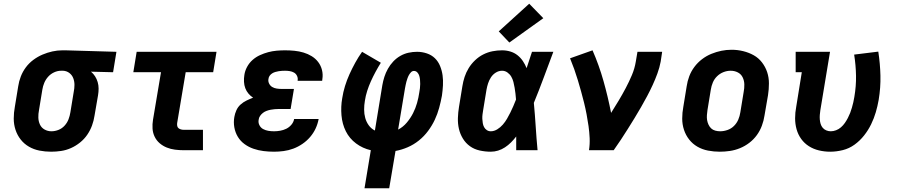

<svg xmlns="http://www.w3.org/2000/svg" viewBox="-20 -809 4840 1034"><path d="M255 8Q223 8 192.5 2Q162 -4 136 -19Q110 -34 91.5 -57.5Q73 -81 63.5 -110Q54 -139 54 -170.5Q54 -202 60 -234L78 -344Q82 -371 92 -397Q102 -423 119 -446Q136 -469 159.5 -486.5Q183 -504 209 -515Q235 -526 262 -532Q289 -538 316 -538Q320 -538 324.5 -538Q329 -538 333 -538L607 -530L589 -420L470 -423Q483 -412 492 -398Q501 -384 506 -367Q511 -350 511 -332Q511 -314 508 -296L489 -186Q485 -159 475.5 -133Q466 -107 450 -83.5Q434 -60 411 -41.5Q388 -23 362 -11.5Q336 0 309 4Q282 8 255 8ZM257 -102Q276 -102 295 -109.5Q314 -117 328 -132.5Q342 -148 349 -166.5Q356 -185 359 -204L377 -314Q381 -333 381 -352Q381 -371 374.5 -388Q368 -405 353.5 -416Q339 -427 320 -428H315Q313 -428 311.5 -428Q310 -428 309 -428Q290 -428 271.5 -419.5Q253 -411 239.5 -396Q226 -381 218.5 -363Q211 -345 208 -326L190 -216Q186 -196 186.5 -176Q187 -156 195 -138.5Q203 -121 220 -111.5Q237 -102 257 -102Z M969 0Q946 0 922.5 -3Q899 -6 878 -14.5Q857 -23 840 -37.5Q823 -52 813 -72.5Q803 -93 801.5 -116.5Q800 -140 804 -164L847 -420H698L716 -530H1146L1128 -420H980L934 -146Q933 -138 934.5 -130.5Q936 -123 941.5 -118.5Q947 -114 954.5 -112Q962 -110 969 -110H1073V0Z M1456 8Q1427 8 1399 4.5Q1371 1 1345 -8Q1319 -17 1297 -33Q1275 -49 1261 -72Q1247 -95 1242 -123Q1237 -151 1242 -179Q1245 -197 1253 -215Q1261 -233 1275.5 -246Q1290 -259 1307.5 -267.5Q1325 -276 1343 -283Q1329 -292 1318 -305Q1307 -318 1301 -334Q1295 -350 1294 -368.5Q1293 -387 1296 -405Q1299 -427 1310.5 -448.5Q1322 -470 1340 -486Q1358 -502 1380 -512Q1402 -522 1424.5 -528Q1447 -534 1470 -536Q1493 -538 1515 -538Q1541 -538 1566 -535.5Q1591 -533 1614.5 -526Q1638 -519 1658.5 -506.5Q1679 -494 1693.5 -475Q1708 -456 1714 -432Q1720 -408 1716 -383Q1716 -380 1715.5 -378Q1715 -376 1715 -374H1583Q1583 -375 1583 -375.5Q1583 -376 1583 -377Q1585 -389 1579.5 -400.5Q1574 -412 1563.5 -418Q1553 -424 1540.5 -426Q1528 -428 1515 -428Q1507 -428 1498 -427.5Q1489 -427 1480.5 -425.5Q1472 -424 1463 -421.5Q1454 -419 1446 -414Q1438 -409 1432.5 -401.5Q1427 -394 1426 -385Q1423 -372 1429 -359.5Q1435 -347 1446 -340.5Q1457 -334 1470.5 -332Q1484 -330 1498 -330H1563L1545 -222H1480Q1470 -222 1459 -221Q1448 -220 1437.5 -218Q1427 -216 1416 -212Q1405 -208 1396 -201Q1387 -194 1380.5 -184.5Q1374 -175 1373 -164Q1370 -149 1377 -135Q1384 -121 1397 -114Q1410 -107 1425 -104.5Q1440 -102 1456 -102Q1472 -102 1489 -105Q1506 -108 1521.5 -115.5Q1537 -123 1549 -137Q1561 -151 1564 -168H1696Q1691 -141 1679.5 -116.5Q1668 -92 1650 -71Q1632 -50 1608.5 -34Q1585 -18 1559.5 -8.5Q1534 1 1507.5 4.5Q1481 8 1456 8Z M1943 205 1977 0Q1933 -10 1897.5 -36.5Q1862 -63 1842.5 -102Q1823 -141 1819 -188Q1815 -235 1823 -280Q1828 -313 1838 -345.5Q1848 -378 1862 -409Q1876 -440 1893 -471Q1910 -502 1930 -530L2031 -471Q2016 -447 2002.5 -422Q1989 -397 1977.5 -371.5Q1966 -346 1957.5 -319.5Q1949 -293 1945 -266Q1941 -243 1941 -219Q1941 -195 1947 -173.5Q1953 -152 1966 -134Q1979 -116 1999 -106L2039 -350Q2043 -373 2050 -395Q2057 -417 2069 -438.5Q2081 -460 2098 -478Q2115 -496 2136 -508Q2157 -520 2180 -525Q2203 -530 2226 -530Q2253 -530 2278.5 -521.5Q2304 -513 2322 -495.5Q2340 -478 2350 -453.5Q2360 -429 2363.5 -403Q2367 -377 2365.5 -349.5Q2364 -322 2360 -294Q2354 -261 2345 -228Q2336 -195 2321.5 -164Q2307 -133 2285.5 -104Q2264 -75 2236 -52.5Q2208 -30 2175.5 -16Q2143 -2 2110 4L2076 205ZM2124 -111Q2151 -125 2171 -149Q2191 -173 2204.5 -199.5Q2218 -226 2226 -254.5Q2234 -283 2238 -311Q2240 -322 2241.5 -333.5Q2243 -345 2243 -356.5Q2243 -368 2242 -379Q2241 -390 2238 -400.5Q2235 -411 2227.5 -419Q2220 -427 2209 -427Q2200 -427 2193 -419.5Q2186 -412 2181.5 -403.5Q2177 -395 2174 -386Q2171 -377 2168.5 -368.5Q2166 -360 2164.5 -351Q2163 -342 2161 -333Z M2623 8Q2593 8 2563.5 1.5Q2534 -5 2511 -21.5Q2488 -38 2473 -62.5Q2458 -87 2451.5 -115Q2445 -143 2446 -173.5Q2447 -204 2452 -234L2470 -344Q2474 -370 2482 -394.5Q2490 -419 2504 -442Q2518 -465 2538.5 -484.5Q2559 -504 2583 -516Q2607 -528 2632.5 -533Q2658 -538 2684 -538Q2707 -538 2728.5 -531.5Q2750 -525 2767 -511.5Q2784 -498 2796 -480Q2808 -462 2816 -442Q2823 -464 2830.5 -486Q2838 -508 2845 -530H2960Q2934 -461 2908.5 -392Q2883 -323 2855 -255Q2861 -191 2865 -127.5Q2869 -64 2875 0H2760Q2760 -18 2760 -36.5Q2760 -55 2760 -74Q2747 -57 2732 -42Q2717 -27 2699.5 -15.5Q2682 -4 2662.5 2Q2643 8 2623 8ZM2623 -102Q2641 -102 2658 -112.5Q2675 -123 2688 -138Q2701 -153 2710.5 -169.5Q2720 -186 2728.5 -203Q2737 -220 2744.5 -237.5Q2752 -255 2759 -273Q2758 -289 2756 -305Q2754 -321 2751.5 -336.5Q2749 -352 2745 -367.5Q2741 -383 2733.5 -396Q2726 -409 2713 -418.5Q2700 -428 2684 -428Q2666 -428 2650 -418Q2634 -408 2624 -392.5Q2614 -377 2608.5 -360Q2603 -343 2600 -326L2582 -216Q2580 -204 2578.5 -192.5Q2577 -181 2577.5 -169Q2578 -157 2580 -145.5Q2582 -134 2587 -124.5Q2592 -115 2601.5 -108.5Q2611 -102 2623 -102ZM2723 -580 2666 -640 2830 -789 2906 -711Z M3152 0Q3157 -33 3155.5 -65.5Q3154 -98 3149.5 -130Q3145 -162 3139 -193.5Q3133 -225 3125.5 -255.5Q3118 -286 3109.5 -316.5Q3101 -347 3092 -377Q3083 -407 3072.5 -436.5Q3062 -466 3050 -495L3171 -538Q3206 -458 3230 -373Q3254 -288 3271 -201Q3292 -234 3312 -267.5Q3332 -301 3350 -335Q3368 -369 3383 -404.5Q3398 -440 3404 -477L3413 -530H3546L3538 -477Q3532 -445 3520.5 -413.5Q3509 -382 3495 -351.5Q3481 -321 3465 -291Q3449 -261 3432 -231.5Q3415 -202 3397 -172.5Q3379 -143 3361 -114.5Q3343 -86 3324 -57Q3305 -28 3285 0Z M3856 8Q3824 8 3793 2Q3762 -4 3736 -19Q3710 -34 3691.5 -57.5Q3673 -81 3663.5 -110Q3654 -139 3654 -170.5Q3654 -202 3660 -234L3678 -344Q3682 -372 3692 -398.5Q3702 -425 3719.5 -448.5Q3737 -472 3760.5 -490Q3784 -508 3811 -519Q3838 -530 3865 -535.5Q3892 -541 3920 -541Q3952 -541 3982.5 -533.5Q4013 -526 4039 -511.5Q4065 -497 4083.5 -473Q4102 -449 4111.5 -420.5Q4121 -392 4121 -360Q4121 -328 4116 -296L4097 -186Q4093 -159 4083 -132Q4073 -105 4056 -81.5Q4039 -58 4015.5 -40Q3992 -22 3965 -11Q3938 0 3910.5 4Q3883 8 3856 8ZM3858 -102Q3878 -102 3898 -109Q3918 -116 3933 -131Q3948 -146 3956 -165Q3964 -184 3967 -204L3985 -314Q3989 -334 3988.5 -354.5Q3988 -375 3979.5 -392.5Q3971 -410 3953.5 -419Q3936 -428 3915 -428Q3895 -428 3876 -420.5Q3857 -413 3842 -398.5Q3827 -384 3819 -365Q3811 -346 3808 -326L3790 -216Q3788 -203 3787 -189Q3786 -175 3788 -162.5Q3790 -150 3795.5 -138Q3801 -126 3810 -117.5Q3819 -109 3832 -105.5Q3845 -102 3858 -102Z M4451 8Q4420 8 4390.5 1Q4361 -6 4336.5 -21.5Q4312 -37 4295 -60.5Q4278 -84 4270 -112.5Q4262 -141 4262 -172Q4262 -203 4268 -234L4298 -420H4265V-530H4450L4398 -216Q4396 -203 4395 -190.5Q4394 -178 4395 -165.5Q4396 -153 4399.5 -141.5Q4403 -130 4410.5 -121Q4418 -112 4429.5 -107Q4441 -102 4454 -102Q4468 -102 4482.5 -107.5Q4497 -113 4509 -123.5Q4521 -134 4530 -147Q4539 -160 4546 -173.5Q4553 -187 4558.5 -201Q4564 -215 4568 -229.5Q4572 -244 4575.5 -258.5Q4579 -273 4581 -287Q4591 -345 4590 -401.5Q4589 -458 4580 -515L4710 -531Q4720 -466 4721.5 -401.5Q4723 -337 4712 -271Q4706 -237 4696.5 -204.5Q4687 -172 4671.5 -140Q4656 -108 4633.5 -79.5Q4611 -51 4582 -30Q4553 -9 4518.5 -0.5Q4484 8 4451 8Z"/></svg>

Font: Iosevka Curly Slab XBdExObl
Style: Regular
Weight: 800
Width: 7
Italic angle: -9°
Monospace: yes
Designer: Belleve Invis
Foundry: Belleve Invis
Version: Version 11.1.0; ttfautohint (v1.8.3)